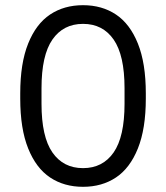

<svg xmlns="http://www.w3.org/2000/svg" viewBox="-20 -710 640 740"><path d="M58 -330V-350Q58 -466 88.5 -542Q119 -618 173 -654Q227 -690 300 -690Q373 -690 427 -654Q481 -618 511.5 -542Q542 -466 542 -350V-330Q542 -214 511.5 -138Q481 -62 427 -26Q373 10 300 10Q227 10 173 -26Q119 -62 88.5 -138Q58 -214 58 -330ZM460 -310V-370Q460 -497 418 -557.5Q376 -618 300 -618Q224 -618 182 -557.5Q140 -497 140 -370V-310Q140 -183 182 -122.5Q224 -62 300 -62Q376 -62 418 -122.5Q460 -183 460 -310Z"/></svg>

Font: TASA Orbiter VF Text
Style: Regular
Weight: 400
Designer: Weizhong Zhang
Foundry: 本地遙控
Version: Version 1.001;Glyphs 3.2 (3192)